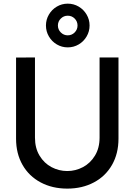

<svg xmlns="http://www.w3.org/2000/svg" viewBox="-20 -1042 754 1076"><path d="M237.5 -899Q237.5 -932 254 -960.2Q270.5 -988.5 298.5 -1005Q326.5 -1021.5 359.5 -1021.5Q393 -1021.5 421 -1005Q449 -988.5 465.5 -960.2Q482 -932 482 -899Q482 -866 465.5 -837.8Q449 -809.5 421 -793Q393 -776.5 359.5 -776.5Q326.5 -776.5 298.5 -793Q270.5 -809.5 254 -837.8Q237.5 -866 237.5 -899ZM414.5 -899Q414.5 -922 398.5 -938Q382.5 -954 359.5 -954Q337 -954 320.8 -938Q304.5 -922 304.5 -899Q304.5 -876.5 320.8 -860.2Q337 -844 359.5 -844Q382.5 -844 398.5 -860.2Q414.5 -876.5 414.5 -899ZM70 -265V-719.5L176 -720V-270.5Q176 -212 201.8 -169.5Q227.5 -127 269 -105.2Q310.5 -83.5 357 -83.5Q403.5 -83.5 445 -105.5Q486.5 -127.5 512.2 -170Q538 -212.5 538 -270.5V-720H644V-265Q644 -181.5 607.8 -118Q571.5 -54.5 506.2 -19.8Q441 15 357 15Q273 15 207.8 -19.8Q142.5 -54.5 106.2 -118Q70 -181.5 70 -265Z"/></svg>

Font: Manrope KiralyPet SmBd KiralyPet
Style: Regular
Weight: 600
Designer: Mikhail Sharanda
Foundry: Mikhail Sharanda
Version: Version 4.502